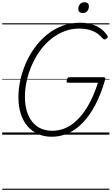

<svg xmlns="http://www.w3.org/2000/svg" viewBox="-20 -1221 1012 1741"><path d="M450 19Q380 19 324.5 -6Q269 -31 229 -77.5Q189 -124 168 -190.5Q147 -257 147 -339Q147 -416 164.5 -495Q182 -574 215 -649.5Q248 -725 296.5 -791Q345 -857 407 -907.5Q469 -958 544.5 -986.5Q620 -1015 707 -1015Q761 -1015 807 -1002Q853 -989 890 -963.5Q927 -938 953 -899Q960 -889 956.5 -882Q953 -875 941 -868Q932 -861 925 -863Q918 -865 908 -875Q883 -905 852 -924Q821 -943 783.5 -952.5Q746 -962 701 -962Q626 -962 560.5 -936Q495 -910 439.5 -864.5Q384 -819 341 -758.5Q298 -698 268 -629Q238 -560 222 -487Q206 -414 206 -343Q206 -271 223 -214Q240 -157 272.5 -116.5Q305 -76 351 -55.5Q397 -35 454 -35Q505 -35 553.5 -52Q602 -69 646 -103.5Q690 -138 730.5 -190.5Q771 -243 805.5 -313Q840 -383 868 -471H597Q586 -471 584.5 -478.5Q583 -486 586 -497Q590 -510 595.5 -515.5Q601 -521 611 -521H918Q930 -521 933 -516Q936 -511 933 -498Q895 -365 843 -267.5Q791 -170 729 -106.5Q667 -43 596.5 -12Q526 19 450 19ZM730 -1103Q712 -1103 701 -1112Q690 -1121 690 -1140Q690 -1164 704.5 -1182.5Q719 -1201 746 -1201Q763 -1201 774.5 -1192Q786 -1183 786 -1164Q786 -1139 772 -1121Q758 -1103 730 -1103ZM0 490H972V500H0ZM0 -20H972V0H0ZM0 -505H972V-500H0ZM0 -1010H972V-1000H0Z"/></svg>

Font: Playwrite AU NSW Guides
Style: Regular
Weight: 400
Designer: Veronika Burian, José Scaglione
Foundry: TypeTogether
Version: Version 1.003